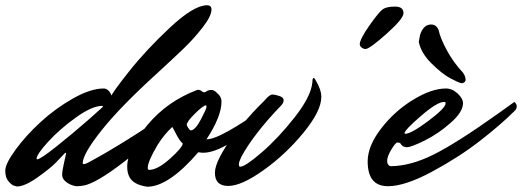

<svg xmlns="http://www.w3.org/2000/svg" viewBox="-62 -689 1982 729"><path d="M79 -84Q91 -84 152.5 -133Q214 -182 270 -231L325 -280Q329 -284 329 -285.5Q329 -287 326 -287Q288 -287 227 -243.5Q166 -200 121.5 -151.5Q77 -103 77 -86Q77 -84 79 -84ZM252 -69Q252 -66 258.5 -66Q265 -66 317 -96Q453 -173 637 -302Q646 -295 646 -285Q646 -275 636 -266Q626 -257 607.5 -240Q589 -223 537 -179Q485 -135 440 -99Q322 -4 266 13Q248 18 227 18Q207 15 190.5 3Q174 -9 174 -25Q174 -41 181.5 -72.5Q189 -104 189 -106.5Q189 -109 187.5 -109Q186 -109 182 -105Q169 -91 149 -70.5Q129 -50 80.5 -15.5Q32 19 2 19Q-3 18 -10.5 15.5Q-18 13 -30 -1Q-42 -15 -42 -41Q-42 -67 -3 -120.5Q36 -174 92 -225.5Q148 -277 215 -315Q282 -353 332 -353Q350 -353 362 -326Q361 -333 427 -416.5Q493 -500 583.5 -584.5Q674 -669 724 -669Q741 -669 741 -653Q741 -628 707.5 -585Q674 -542 635.5 -505Q597 -468 536 -412Q395 -284 323.5 -194Q252 -104 252 -69Z M504 -44Q536 -44 583 -86Q630 -128 632 -144Q620 -154 606.5 -180.5Q593 -207 592 -207Q561 -178 537 -140Q499 -76 499 -52Q499 -44 504 -44ZM720 -289Q710 -289 678.5 -258Q647 -227 647 -215Q647 -212 653 -203Q659 -194 662 -194Q679 -194 700.5 -235Q722 -276 722 -282.5Q722 -289 720 -289ZM722 -160Q750 -160 809.5 -194Q869 -228 914 -262L959 -297Q968 -290 968 -280Q968 -270 959 -262Q794 -109 709 -109Q703 -109 691 -111Q578 20 497 20Q443 12 429 -18Q421 -33 421 -56Q421 -122 497 -213.5Q573 -305 688 -348Q698 -348 703 -343.5Q708 -339 712 -338.5Q716 -338 722.5 -342.5Q729 -347 740 -347.5Q751 -348 763 -335Q779 -322 779 -303Q779 -247 722 -160Z M1005 -288Q901 -180 854 -93Q845 -74 845 -65Q845 -56 850 -56Q869 -56 932.5 -111Q996 -166 1057.5 -244.5Q1119 -323 1124 -376Q1124 -393 1129 -393Q1132 -393 1136 -385Q1158 -349 1158 -321Q1158 -268 1091 -186Q1024 -104 939.5 -43.5Q855 17 804.5 17Q754 17 754 -33Q754 -57 773.5 -94.5Q793 -132 820 -168Q876 -241 921 -286L941 -306Q961 -330 972 -330Q983 -330 999 -324.5Q1015 -319 1015 -308.5Q1015 -298 1005 -288Z M1470 -639Q1470 -618 1405.5 -560.5Q1341 -503 1326 -503Q1318 -503 1311 -508.5Q1304 -514 1304 -521Q1304 -540 1340.5 -592Q1377 -644 1391.5 -654Q1406 -664 1438 -664Q1470 -664 1470 -639Z M1624 -302Q1598 -302 1536 -248.5Q1474 -195 1474 -183Q1474 -181 1477 -181Q1499 -181 1564.5 -230Q1630 -279 1630 -297Q1630 -302 1624 -302ZM1411 18Q1334 18 1334 -76Q1334 -135 1385.5 -201.5Q1437 -268 1507 -310.5Q1577 -353 1631 -353Q1655 -353 1675.5 -334Q1696 -315 1696 -297Q1696 -264 1649 -222.5Q1602 -181 1550.5 -155.5Q1499 -130 1482.5 -130Q1466 -130 1458 -145Q1454 -148 1447 -148Q1440 -148 1424 -121.5Q1408 -95 1408 -78.5Q1408 -62 1420 -58Q1496 -58 1585 -102.5Q1674 -147 1831 -259Q1842 -267 1864.5 -283Q1887 -299 1891 -302Q1900 -295 1900 -285Q1900 -275 1891 -267Q1841 -217 1761.5 -155Q1682 -93 1579 -37.5Q1476 18 1411 18ZM1696 -413Q1706 -399 1706 -384Q1702 -373 1690 -373Q1677 -376 1646.5 -392.5Q1616 -409 1576.5 -448Q1537 -487 1528 -530L1533 -557Q1546 -596 1575 -596Q1594 -596 1603 -576Q1610 -543 1635.5 -496.5Q1661 -450 1696 -413Z"/></svg>

Font: Mr Dafoe
Style: Regular
Weight: 400
Designer: Alejandro Paul
Foundry: Alejandro Paul
Version: Version 1.000